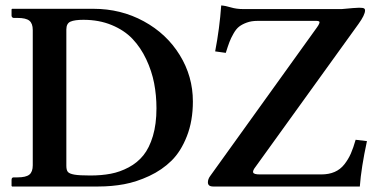

<svg xmlns="http://www.w3.org/2000/svg" viewBox="-20 -678 1359 698"><path d="M1288.1 0H754.9Q735.8 0 735.8 -15.1Q735.8 -26.9 744.1 -38.1L1132.8 -579.1Q1136.2 -584 1137.9 -586.9Q1139.6 -589.8 1141.1 -594Q1142.6 -598.1 1139.9 -600.1Q1137.2 -602.1 1130.9 -602.1H916Q894 -602.1 877.2 -595.9Q860.4 -589.8 849.4 -581.3Q838.4 -572.8 828.9 -555.9Q819.3 -539.1 814 -524.9Q808.6 -510.7 800.8 -485.8L762.2 -491.2Q778.3 -575.2 784.2 -658.2Q799.3 -657.2 819.3 -651.1Q839.4 -645 865.2 -645H1222.2Q1273.4 -649.9 1285.2 -649.9Q1298.8 -649.9 1303 -647.7Q1307.1 -645.5 1307.1 -640.1Q1307.1 -624 1283.2 -590.8L909.2 -71.8Q897.9 -57.6 900.4 -50.8Q902.8 -43.9 924.8 -43.9H1147.9Q1175.8 -43.9 1196.5 -53Q1217.3 -62 1231.7 -80.3Q1246.1 -98.6 1255.4 -119.6Q1264.6 -140.6 1272.9 -169.9L1314 -165Q1293 -67.4 1288.1 0ZM221.2 -75.2Q221.2 -59.6 226.8 -53Q232.4 -46.4 250.2 -43.2Q268.1 -40 308.1 -40Q349.1 -40 382.6 -46.4Q416 -52.7 447.8 -69.6Q479.5 -86.4 501.2 -113.3Q522.9 -140.1 535.9 -183.6Q548.8 -227.1 548.8 -284.2Q548.8 -331.5 540.3 -375.7Q531.7 -419.9 511.7 -462.4Q491.7 -504.9 461.9 -536.4Q432.1 -567.9 386.2 -586.9Q340.3 -606 283.2 -606Q251.5 -606 236.3 -599.4Q221.2 -592.8 221.2 -570.8ZM23.9 0 22 -2V-23.9Q22 -33.2 29.8 -33.2H43.9Q74.2 -33.2 86.7 -43.2Q99.1 -53.2 99.1 -77.1V-568.8Q99.1 -592.8 86.7 -602.8Q74.2 -612.8 43.9 -612.8H29.8Q26.9 -612.8 24.4 -615.2Q22 -617.7 22 -621.1V-644L23.9 -646H319.8Q419.4 -646 502.7 -600.6Q585.9 -555.2 633.5 -477.8Q681.2 -400.4 681.2 -309.1Q681.2 -238.3 659.4 -182.9Q637.7 -127.4 603.5 -93.8Q569.3 -60.1 522.7 -38.3Q476.1 -16.6 431.2 -8.3Q386.2 0 337.9 0Z"/></svg>

Font: Linux Libertine G
Style: Semibold
Weight: 600
Designer: Philipp H. Poll
Foundry: Philipp H. Poll
Version: Version 5.1.1